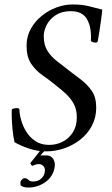

<svg xmlns="http://www.w3.org/2000/svg" viewBox="-20 -670 500 860"><path d="M304 -650Q347 -650 374.5 -643Q402 -636 438 -627Q437 -611 433 -583Q429 -555 425 -528Q421 -501 418 -486Q417 -481 413.5 -480Q410 -479 408 -479Q405 -479 398.5 -480.5Q392 -482 387 -486Q391 -545 370.5 -582.5Q350 -620 297 -620Q257 -620 230 -602.5Q203 -585 189.5 -559Q176 -533 176 -508Q176 -468 193 -441.5Q210 -415 236 -395.5Q262 -376 288 -355Q314 -335 342.5 -313.5Q371 -292 391 -263Q411 -234 411 -188Q411 -143 391.5 -106.5Q372 -70 339.5 -44.5Q307 -19 267.5 -5.5Q228 8 188 8Q147 8 110 -4.5Q73 -17 45 -33Q39 -60 36 -92Q33 -124 32.5 -149Q32 -174 33 -180Q35 -183 43.5 -184.5Q52 -186 57 -186Q64 -186 67 -180Q67 -160 74.5 -133Q82 -106 97.5 -80.5Q113 -55 138.5 -38Q164 -21 200 -21Q233 -21 261 -35.5Q289 -50 306.5 -77.5Q324 -105 324 -144Q324 -179 311 -203.5Q298 -228 277 -248Q256 -268 231 -287Q202 -311 171 -332.5Q140 -354 119.5 -384.5Q99 -415 99 -465Q99 -507 118 -541Q137 -575 167.5 -599.5Q198 -624 234 -637Q270 -650 304 -650ZM161 26H188Q209 26 219 43Q229 60 224 83Q216 123 182 146.5Q148 170 106 170Q84 170 72 160Q72 158 72 155Q71 149 72 144Q74 138 79.5 133Q85 128 90 128Q100 128 107 135.5Q114 143 127 143Q150 143 163.5 131Q177 119 180 104Q184 84 175 74.5Q166 65 155 65Q146 65 140 67Q134 69 125 73Q124 73 119.5 68Q115 63 117 59Q128 45 141 29Q154 13 163 0H185Z"/></svg>

Font: Amiri
Style: Italic
Weight: 400
Italic angle: 10°
Designer: Khaled Hosny
Version: Version 0.113